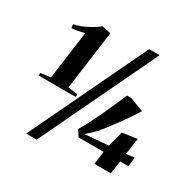

<svg xmlns="http://www.w3.org/2000/svg" viewBox="-186 -1000 1233 1235"><g transform="rotate(30 430.5 -382.0)"><path d="M47 -332 120.5 -342 169 -698.5Q161 -696 144 -692.2Q127 -688.5 108.2 -685.5Q89.5 -682.5 76 -682L72 -708.5Q96.5 -713.5 121.2 -723Q146 -732.5 169 -744.5Q192 -756.5 211.2 -769Q230.5 -781.5 244 -792.5L309.5 -778.5L250 -342L322 -332L319.5 -312.5H45ZM576.5 -815H654.5L241 51H163ZM640 0 653.5 -96H467L438 -142Q457.5 -173 480.5 -218.5Q503.5 -264 527 -314.5Q550.5 -365 570.2 -410.5Q590 -456 603 -485.5H633L736.5 -446Q723.5 -425 702.8 -394.2Q682 -363.5 657.8 -329.8Q633.5 -296 609.8 -264.8Q586 -233.5 566.5 -209.8Q547 -186 536 -176.5Q526 -167 511 -153.5Q496 -140 489 -133.5L662.5 -148L692.5 -262.5L802 -278L784 -157L845 -163.5L837.5 -96H776L762.5 0Z"/></g></svg>

Font: Merriweather 120pt Black
Style: Italic
Weight: 900
Italic angle: -7.8°
Version: Version 2.101